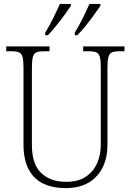

<svg xmlns="http://www.w3.org/2000/svg" viewBox="-20 -951 670 981"><path d="M315 10Q250 10 202 -12.5Q154 -35 127 -84.5Q100 -134 100 -214V-607Q100 -643 95 -660.5Q90 -678 77 -683.5Q64 -689 40 -689H12V-714H233V-689H203Q179 -689 166 -683.5Q153 -678 148 -660Q143 -642 143 -605V-210Q143 -112 190.5 -67Q238 -22 318 -22Q380 -22 419 -48.5Q458 -75 476.5 -118Q495 -161 495 -211V-606Q495 -642 490 -660Q485 -678 472 -683.5Q459 -689 435 -689H405V-714H616V-689H589Q565 -689 552 -683.5Q539 -678 534 -660Q529 -642 529 -605V-210Q529 -147 505.5 -97.5Q482 -48 434.5 -19Q387 10 315 10ZM362 -784Q383 -818 402.5 -857.5Q422 -897 437 -931H493V-921Q481 -904 461 -876Q441 -848 418 -819.5Q395 -791 375 -771H362ZM211 -784Q232 -818 251.5 -857.5Q271 -897 286 -931H342V-921Q331 -904 310.5 -876Q290 -848 267 -819.5Q244 -791 225 -771H211Z"/></svg>

Font: Noto Serif Tamil SemiCondensed ExtraLight
Style: Italic
Weight: 200
Width: 4
Italic angle: -12°
Designer: Indian Type Foundry, Tom Grace, and the Monotype Design Team
Foundry: Monotype Imaging Inc.
Version: Version 2.003; ttfautohint (v1.8.4.7-5d5b)